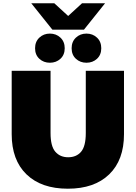

<svg xmlns="http://www.w3.org/2000/svg" viewBox="-20 -1130 824 1166"><path d="M392 16Q231 16 141 -71Q51 -158 51 -315V-700H287V-322Q287 -242 316 -208.5Q345 -175 394 -175Q444 -175 472.5 -208.5Q501 -242 501 -322V-700H733V-315Q733 -158 643 -71Q553 16 392 16ZM283 -749Q245 -749 219 -773Q193 -797 193 -837Q193 -877 219 -901.5Q245 -926 283 -926Q321 -926 347 -901.5Q373 -877 373 -837Q373 -797 347 -773Q321 -749 283 -749ZM505 -749Q467 -749 441 -773Q415 -797 415 -837Q415 -877 441 -901.5Q467 -926 505 -926Q543 -926 569 -901.5Q595 -877 595 -837Q595 -797 569 -773Q543 -749 505 -749ZM298 -950 170 -1110H310L394 -1033L478 -1110H618L490 -950Z"/></svg>

Font: Montserrat Black
Style: Regular
Weight: 900
Designer: Julieta Ulanovsky
Foundry: Julieta Ulanovsky
Version: Version 9.000; ttfautohint (v1.8.4.7-5d5b)